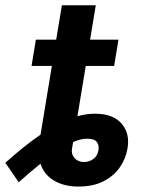

<svg xmlns="http://www.w3.org/2000/svg" viewBox="-28 -696 562 728"><path d="M206.7 -676.1H335.2L313.6 -545.5H421.2L404.8 -446H297.2L265.6 -255.3Q299.7 -264.9 331.7 -264.9Q400.9 -264.9 433.2 -227.1Q465.6 -189.3 455.3 -132.5Q449.6 -96.2 427.4 -63.2Q405.2 -30.2 365.8 -9.4Q326.3 11.4 269.2 11.4Q215.9 11.4 177.7 -10.7Q139.6 -32.7 125.4 -75.3Q88.4 -45.5 43 -5L-7.8 -78.8Q65.7 -144.5 125.7 -185.4L168.7 -446H91.6L108 -545.5H185ZM249.3 -157.3 245 -132.1Q241.5 -111.2 254.8 -96.4Q268.1 -81.7 290.5 -81.7Q310.4 -81.7 326.2 -93.4Q342 -105.1 345.5 -127.5Q348.4 -145.2 339.1 -157.7Q329.9 -170.1 302.6 -170.1Q291.5 -170.1 278.6 -167.3Q265.6 -164.4 249.3 -157.3Z"/></svg>

Font: Inter UI Semi Bold
Style: Italic
Weight: 600
Italic angle: -9.39999°
Designer: Rasmus Andersson
Foundry: rsms
Version: 3.2;8d6f07862